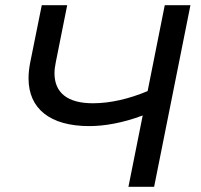

<svg xmlns="http://www.w3.org/2000/svg" viewBox="-20 -720 776 740"><path d="M615 -700 549 -369C478 -339 405 -322 338 -322C242 -322 190 -361 190 -438C190 -451 192 -465 195 -480L239 -700H141L96 -477C92 -456 90 -436 90 -418C90 -301 173 -234 324 -234C382 -234 453 -246 530 -275L475 0H574L714 -700Z"/></svg>

Font: AWKNG-Font Medium
Style: Italic
Weight: 500
Italic angle: -11.3°
Designer: Awakening Church
Foundry: Awakening Church
Version: Version 1.700;PS 001.700;hotconv 1.0.88;makeotf.lib2.5.64775